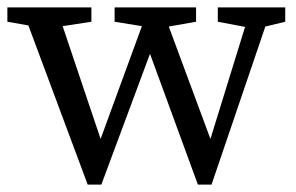

<svg xmlns="http://www.w3.org/2000/svg" viewBox="-20 -495 804 521"><path d="M571 -436V-475H754V-436L700 -423L554 6H517L387 -349L255 6H218L57 -426L0 -436V-475H228V-436L150 -424L253 -118L365 -424L291 -436V-475H512V-436L438 -423L551 -118L645 -422Z"/></svg>

Font: Source Serif 4
Style: Regular
Weight: 400
Designer: Frank Grießhammer
Foundry: Adobe
Version: Version 4.005;hotconv 1.1.0;makeotfexe 2.6.0